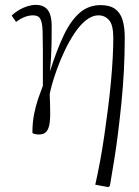

<svg xmlns="http://www.w3.org/2000/svg" viewBox="-20 -538 569 788"><path d="M424 230 371 220Q381 176 390.5 125Q400 74 408 19Q416 -36 423 -91Q430 -146 435 -199Q440 -252 442.5 -299Q445 -346 445 -382Q445 -436 427.5 -455.5Q410 -475 385 -475Q358 -475 333 -455Q308 -435 286 -402Q264 -369 246 -331Q228 -293 214.5 -256Q201 -219 193.5 -191.5Q186 -164 184 -152Q186 -105 186 -72.5Q186 -40 181.5 -21.5Q177 -3 167 5.5Q157 14 139 14Q132 14 125 12.5Q118 11 113 8Q113 -35 120 -70Q127 -105 137 -134Q147 -163 156 -186Q156 -214 156 -236Q156 -258 156 -280.5Q156 -303 156 -330.5Q156 -358 155 -397Q155 -430 150.5 -447Q146 -464 137.5 -469.5Q129 -475 115 -475Q100 -475 83 -469Q66 -463 46 -448L28 -474Q41 -487 58 -497Q75 -507 93 -512.5Q111 -518 126 -518Q150 -518 164.5 -508Q179 -498 185.5 -479Q192 -460 192 -433Q192 -418 192 -398Q192 -378 191.5 -354Q191 -330 189.5 -303.5Q188 -277 185 -248H186Q213 -333 241.5 -393Q270 -453 306.5 -485Q343 -517 393 -517Q430 -517 452 -501.5Q474 -486 483 -456Q492 -426 492 -384Q492 -316 488.5 -249Q485 -182 478.5 -117.5Q472 -53 464.5 7.5Q457 68 448 123Q439 178 431 225Z"/></svg>

Font: Literata 18pt ExtraLight
Style: Italic
Weight: 250
Italic angle: -2°
Designer: Latin by Veronika Burian and Jose Scaglione. Greek by Irene Vlachou. Cyrillic by Vera Evstafieva
Foundry: TypeTogether
Version: Version 3.103;gftools[0.9.29]